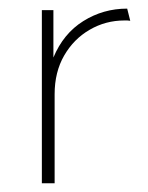

<svg xmlns="http://www.w3.org/2000/svg" viewBox="-20 -419 339 439"><path d="M75.7 0V-395.8H102.1V-287.5Q125 -342.4 170.5 -370.8Q216 -399.3 270.8 -399.3L277.8 -371.5Q274.3 -372.2 271.2 -372.2Q268.1 -372.2 264.6 -372.2Q221.5 -372.2 185.1 -351Q148.6 -329.9 126.7 -292Q104.9 -254.2 104.9 -203.5V0Z"/></svg>

Font: Afacad Flux Thin
Style: Regular
Weight: 250
Designer: Kristian Moeller
Foundry: Dicotype
Version: Version 1.100